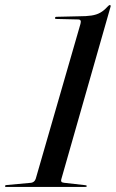

<svg xmlns="http://www.w3.org/2000/svg" viewBox="-45 -740 458 760"><path d="M177.5 -665 264.5 -663Q271.5 -663 273.8 -658.8Q276 -654.5 273.5 -645.5L96.5 -32.5Q94 -25 89.2 -21.2Q84.5 -17.5 78.5 -16.5L-19.5 -7.5Q-22.5 -7 -23.8 -6.2Q-25 -5.5 -25 -3.5Q-25.5 -2 -24.2 -1Q-23 0 -21 0H292Q295.5 0 296.8 -0.8Q298 -1.5 298.5 -3.5Q298.5 -5 297 -5.8Q295.5 -6.5 292.5 -7L208.5 -16.5Q199.5 -17.5 197.8 -21.2Q196 -25 197.5 -30L392.5 -713Q393.5 -716.5 392.8 -718.2Q392 -720 389.5 -720Q387.5 -720 385.5 -718.2Q383.5 -716.5 380 -713Q366.5 -698 351.8 -689.8Q337 -681.5 317 -678.5Q297 -675.5 266.5 -675.5L178.5 -673.5Q176 -673.5 174.5 -672.2Q173 -671 172.5 -669Q172.5 -667.5 173.5 -666.2Q174.5 -665 177.5 -665Z"/></svg>

Font: Fraunces 120pt
Style: Italic
Weight: 400
Italic angle: -16°
Version: Version 1.000;[b76b70a41]